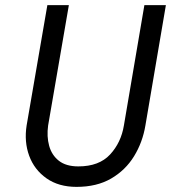

<svg xmlns="http://www.w3.org/2000/svg" viewBox="-20 -720 668 750"><path d="M165 -700 84 -230Q74 -166 94 -111.5Q114 -57 161.5 -23.5Q209 10 279 10Q358 10 414 -22.5Q470 -55 503.5 -109.5Q537 -164 548 -230L628 -700H544L464 -230Q453 -163 410 -116.5Q367 -70 286 -70Q238 -70 210 -92Q182 -114 172 -150.5Q162 -187 168 -230L249 -700Z"/></svg>

Font: Jost* 400 Book Italic
Style: Italic
Weight: 400
Italic angle: -10°
Version: Version 3.200; ttfautohint (v0.97) -l 8 -r 50 -G 200 -x 14 -